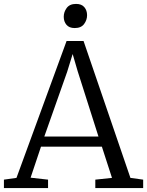

<svg xmlns="http://www.w3.org/2000/svg" viewBox="-23 -959 750 979"><path d="M61 -52 316.5 -750H403L642 -52L707 -43V0H463V-43L548 -52L496.5 -211H186L133 -53L222 -43V0H-3V-43ZM479 -263 373 -596 347.5 -683.5 319.5 -593 203 -263ZM357.5 -816Q330 -816 316 -832.5Q302 -849 302 -873.5Q302 -898 317.2 -918.5Q332.5 -939 364.5 -939H365.5Q393 -939 407 -922.5Q421 -906 421 -881.5Q421 -857 405.8 -836.5Q390.5 -816 358.5 -816Z"/></svg>

Font: Merriweather Light 18pt Light
Style: Regular
Weight: 300
Version: Version 2.100